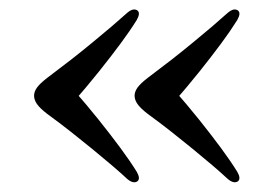

<svg xmlns="http://www.w3.org/2000/svg" viewBox="-20 -438 574 403"><path d="M51.5 -237Q51.5 -245.5 57.5 -254Q63.5 -262.5 79 -274.5Q105 -294 128.8 -312.5Q152.5 -331 174 -348.8Q195.5 -366.5 214 -382.2Q232.5 -398 247.5 -411.5Q253.5 -416.5 258.8 -417.8Q264 -419 268.5 -416Q272 -413 271.5 -408Q271 -403 267 -396Q253 -373.5 233 -346.5Q213 -319.5 188 -288.2Q163 -257 133 -222.5V-251Q161.5 -218.5 186.8 -187Q212 -155.5 232.5 -127.8Q253 -100 267 -77.5Q271 -70.5 271.5 -65.5Q272 -60.5 268.5 -57.5Q264 -54.5 258.8 -55.8Q253.5 -57 247.5 -62Q233 -75.5 214.2 -91.5Q195.5 -107.5 173.8 -125.2Q152 -143 128.2 -161.8Q104.5 -180.5 79 -199Q63.5 -211 57.5 -219.8Q51.5 -228.5 51.5 -237ZM262.5 -237Q262.5 -245.5 268.5 -254Q274.5 -262.5 290 -274.5Q316 -294 339.8 -312.5Q363.5 -331 385 -348.8Q406.5 -366.5 425 -382.2Q443.5 -398 458.5 -411.5Q464.5 -416.5 469.8 -417.8Q475 -419 479.5 -416Q483 -413 482.5 -408Q482 -403 478 -396Q464 -373.5 444 -346.5Q424 -319.5 399 -288.2Q374 -257 344 -222.5V-251Q372.5 -218.5 397.8 -187Q423 -155.5 443.5 -127.8Q464 -100 478 -77.5Q482 -70.5 482.5 -65.5Q483 -60.5 479.5 -57.5Q475 -54.5 469.8 -55.8Q464.5 -57 458.5 -62Q444 -75.5 425.2 -91.5Q406.5 -107.5 384.8 -125.2Q363 -143 339.2 -161.8Q315.5 -180.5 290 -199Q274.5 -211 268.5 -219.8Q262.5 -228.5 262.5 -237Z"/></svg>

Font: Fraunces 48pt
Style: Regular
Weight: 400
Version: Version 1.000;[b76b70a41]